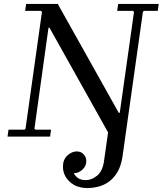

<svg xmlns="http://www.w3.org/2000/svg" viewBox="-20 -690 822 970"><path d="M577 -670H782L777 -635H707L702 -630L599 100Q592 147 574 178Q556 209 531.5 227Q507 245 478.5 252.5Q450 260 422 260Q366 260 332 228Q298 196 298 152Q298 116 320.5 95.5Q343 75 368 75Q389 75 402.5 89.5Q416 104 416 124Q416 149 396.5 167Q377 185 353 185Q361 201 375.5 210.5Q390 220 415 220Q442 220 470.5 197.5Q499 175 506 120L526 -21L230 -550H225L154 -40L159 -35H238L233 0H18L23 -35H104L109 -40L192 -630L187 -635H107L112 -670H272L580 -120H585L657 -630L652 -635H572Z"/></svg>

Font: Brygada 1918
Style: Italic
Weight: 400
Italic angle: -8°
Designer: Mateusz Machalski | Borys Kosmynka | Przemek Hoffer
Foundry: NIEPODLEGLA 2018
Version: Version 3.006